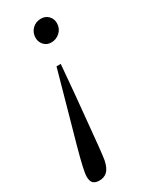

<svg xmlns="http://www.w3.org/2000/svg" viewBox="-183 -510 627 786"><g transform="rotate(-30 130.0 -117.0)"><path d="M140 -263 128 -125Q121 -55 115.5 5Q110 65 105.5 108Q101 151 98 169Q91 202 76.5 216Q62 230 39 230Q20 230 10.5 221Q1 212 1 190Q1 177 8 145.5Q15 114 30 59.5Q45 5 67.5 -74.5Q90 -154 120 -263ZM210 -416Q210 -391 192.5 -374.5Q175 -358 151 -358Q130 -358 117 -372.5Q104 -387 104 -406Q104 -431 120.5 -447.5Q137 -464 162 -464Q183 -464 196.5 -450Q210 -436 210 -416Z"/></g></svg>

Font: Source Serif 4 60pt
Style: Italic
Weight: 400
Italic angle: -12°
Version: Version 4.004;hotconv 1.0.116;makeotfexe 2.5.65601